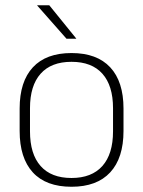

<svg xmlns="http://www.w3.org/2000/svg" viewBox="-20 -701 546 733"><path d="M253 12Q155.5 12 105.2 -43Q55 -98 55 -201V-286.5Q55 -389.5 105.5 -444Q156 -498.5 253 -498.5Q350 -498.5 400.8 -444Q451.5 -389.5 451.5 -286.5V-201Q451.5 -98 400.8 -43Q350 12 253 12ZM253 -21.5Q330 -21.5 370.8 -67.2Q411.5 -113 411.5 -199.5V-288Q411.5 -374 371 -419.5Q330.5 -465 253 -465Q175.5 -465 135 -419.5Q94.5 -374 94.5 -288V-199.5Q94.5 -113 135 -67.2Q175.5 -21.5 253 -21.5ZM168 -681 271 -554V-553H234L122 -680V-681Z"/></svg>

Font: Anek Bangla Medium ExtraLight
Style: Regular
Weight: 250
Version: Version 1.003